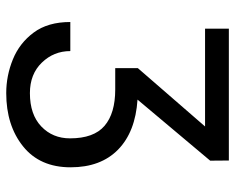

<svg xmlns="http://www.w3.org/2000/svg" viewBox="-90 -662 761 622"><g transform="rotate(90 291.0 -350.5)"><path d="M200.2 -342.8V-416L389.2 -633.8H72.3V-710.9H499.5L500 -650.4L302.2 -415Q406.7 -408.2 464.1 -352.1Q521.5 -295.9 521.5 -198.2Q521.5 -98.6 453.6 -44.2Q385.7 10.3 281.2 10.3Q224.6 10.3 171.9 -11.2Q119.1 -32.7 85 -78.6Q50.8 -124.5 50.8 -197.3H145Q145 -143.6 182.4 -105Q219.7 -66.4 281.2 -66.4Q350.6 -66.4 389.2 -103.3Q427.7 -140.1 427.7 -196.3Q427.7 -273.4 387.2 -308.1Q346.7 -342.8 269.5 -342.8Z"/></g></svg>

Font: Roboto21382017
Style: Regular
Weight: 400
Designer: Christian Robertson
Foundry: Google
Version: Version 2.138; 2017